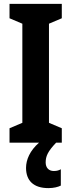

<svg xmlns="http://www.w3.org/2000/svg" viewBox="-20 -734 366 988"><path d="M215 102C215 70 226 45 269 0H298V-74L232 -102V-612L298 -640V-714H29V-640L95 -612V-102L29 -74V0H181C134 41 114 88 114 130C114 195 152 234 229 234C257 234 279 228 293 221V137C284 142 274 146 257 146C230 146 215 128 215 102Z"/></svg>

Font: Noto Sans Ethiopic ExtraCondensed
Style: Bold
Weight: 700
Width: 2
Designer: Monotype Design Team
Foundry: Monotype Imaging Inc.
Version: Version 2.102